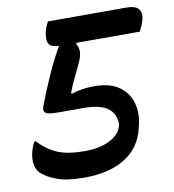

<svg xmlns="http://www.w3.org/2000/svg" viewBox="-81 -771 780 863"><g transform="rotate(-10 309.0 -340.0)"><path d="M195 -700H555Q593 -700 608 -683Q623 -666 615 -635Q611 -620 605 -606Q599 -592 593 -583H305L303 -577Q325 -545 299 -492Q286 -463 270 -431Q254 -399 241 -363L248 -362Q293 -377 348 -377Q422 -377 463.5 -346.5Q505 -316 517.5 -268.5Q530 -221 517 -170L513 -153Q493 -70 421.5 -25Q350 20 235 20Q156 20 109.5 2.5Q63 -15 40 -38Q23 -56 20 -82Q17 -108 24 -134Q32 -165 42 -179H48Q87 -136 134 -116.5Q181 -97 256 -97Q326 -97 372.5 -120.5Q419 -144 429 -185L430 -190Q429 -239 394.5 -264Q360 -289 283 -289H171Q123 -289 112 -298.5Q101 -308 108 -326Q135 -398 164 -462.5Q193 -527 225 -583Q188 -585 179 -602Q170 -619 177 -653Q180 -667 185 -679Q190 -691 195 -700Z"/></g></svg>

Font: Recursive Mn Csl St SmB
Style: Italic
Weight: 600
Italic angle: -15°
Monospace: yes
Version: Version 1.079;hotconv 1.0.112;makeotfexe 2.5.65598; ttfautoh